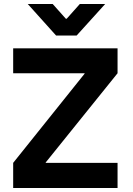

<svg xmlns="http://www.w3.org/2000/svg" viewBox="-20 -942 665 962"><path d="M46 -126 404 -573V-575H46V-700H569V-575L209 -128V-126H569V0H46ZM244 -922 310 -848H314L380 -922H507L364 -764H261L119 -922Z"/></svg>

Font: Be Vietnam
Style: Bold
Weight: 700
Designer: Gabriel Lam
Foundry: TypeRant
Version: Version 4.000